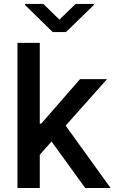

<svg xmlns="http://www.w3.org/2000/svg" viewBox="-20 -942 580 962"><path d="M407 0 238.3 -233 179.3 -166.5V0H67.5V-727.3H179.3V-322.4H186.4L381 -545.5H516.3L308.9 -312.5L534.1 0ZM197.1 -922.2 277.7 -843.8 359 -922.2H449.9V-916.9L310.7 -781.2H244.3L105.5 -916.9V-922.2Z"/></svg>

Font: Interface Medium
Style: Regular
Weight: 500
Designer: Rasmus Andersson
Foundry: rsms
Version: Version 1.8